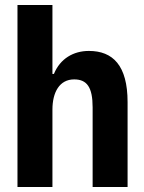

<svg xmlns="http://www.w3.org/2000/svg" viewBox="-20 -749 575 769"><path d="M50 0H190V-310C190 -379 218 -431 277 -431C328 -431 351 -400 351 -319V0H491V-340C491 -487 432 -545 336 -545C274 -545 221 -514 196 -453H190V-729H50Z"/></svg>

Font: Mona Sans SemiCondensed
Style: Bold
Weight: 700
Width: 4
Designer: Deni Anggara
Foundry: GitHub
Version: Version 2.000